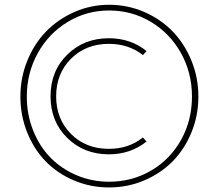

<svg xmlns="http://www.w3.org/2000/svg" viewBox="-20 -784 932 818"><path d="M66.9 -372.6Q66.9 -453.1 96.4 -525.6Q126 -598.1 176.5 -650.1Q227.1 -702.1 297.1 -732.9Q367.2 -763.7 444.8 -763.7Q523.4 -763.7 594 -733.2Q664.6 -702.6 715.1 -650.6Q765.6 -598.6 795.4 -526.1Q825.2 -453.6 825.2 -372.6Q825.2 -292 795.7 -220Q766.1 -147.9 715.6 -96.7Q665 -45.4 594.5 -15.4Q523.9 14.6 444.8 14.6Q365.7 14.6 295.4 -15.1Q225.1 -44.9 175 -96.2Q125 -147.5 95.9 -219.5Q66.9 -291.5 66.9 -372.6ZM94.2 -372.6Q94.2 -295.9 121.1 -228.5Q147.9 -161.1 194.3 -113.3Q240.7 -65.4 305.9 -37.6Q371.1 -9.8 444.8 -9.8Q543 -9.8 624 -57.4Q705.1 -105 751.5 -188.2Q797.9 -271.5 797.9 -372.6Q797.9 -473.6 751 -557.9Q704.1 -642.1 623 -690.7Q542 -739.3 444.8 -739.3Q348.6 -739.3 268.1 -690.4Q187.5 -641.6 140.9 -557.4Q94.2 -473.1 94.2 -372.6ZM195.3 -373.5Q195.3 -481.4 266.6 -551.3Q337.9 -621.1 443.8 -621.1Q536.6 -621.1 604.5 -566.4L588.9 -549.3Q528.3 -597.2 443.8 -597.2Q346.2 -597.2 282.7 -533.9Q219.2 -470.7 219.2 -373.5Q219.2 -276.9 282.5 -213.4Q345.7 -149.9 443.8 -149.9Q528.8 -149.9 588.4 -198.2L604.5 -181.2Q536.1 -126.5 443.8 -126.5Q337.9 -126.5 266.6 -196.3Q195.3 -266.1 195.3 -373.5Z"/></svg>

Font: Spartan MB Thin
Style: Regular
Weight: 100
Designer: Matt Bailey, Mirko Velimirovic
Foundry: Matt Bailey
Version: Version 1.005